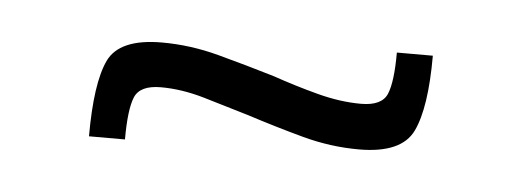

<svg xmlns="http://www.w3.org/2000/svg" viewBox="-26 -403 549 202"><g transform="rotate(5 248.5 -302.0)"><path d="M72 -244Q72 -300 83.5 -324.5Q95 -349 140 -349Q170 -349 200 -341Q230 -333 260 -324Q283 -316 307.5 -309.5Q332 -303 354 -303Q376 -303 381.5 -316Q387 -329 387 -360H425Q425 -305 413 -280Q401 -255 356 -255Q326 -255 296.5 -263Q267 -271 236 -281Q213 -288 189 -295Q165 -302 143 -302Q121 -302 115.5 -289Q110 -276 110 -244Z"/></g></svg>

Font: Saira Light
Style: Regular
Weight: 300
Designer: Hector Gatti with collaboration of the Omnibus-Type team
Foundry: Omnibus-Type
Version: Version 1.100; ttfautohint (v1.8.3)